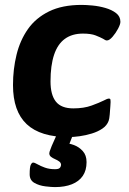

<svg xmlns="http://www.w3.org/2000/svg" viewBox="-20 -551 525 783"><path d="M313 -531Q331 -531 357.5 -528.5Q384 -526 410 -518.5Q436 -511 453.5 -497.5Q471 -484 471 -462Q471 -452 461.5 -434Q452 -416 439 -401Q426 -386 416 -386Q412 -386 408.5 -388Q405 -390 400 -393Q389 -399 370 -406.5Q351 -414 318 -414Q274 -414 244.5 -392.5Q215 -371 200.5 -327.5Q186 -284 186 -219Q186 -164 208 -136.5Q230 -109 279 -109Q322 -109 353.5 -120.5Q385 -132 403 -141Q410 -145 415.5 -147Q421 -149 424 -149Q427 -149 429 -147.5Q431 -146 431 -135Q431 -133 430 -117.5Q429 -102 427.5 -84Q426 -66 423 -58Q416 -39 397.5 -26.5Q379 -14 354.5 -6.5Q330 1 305 4.5Q280 8 260 8Q145 8 89 -44.5Q33 -97 33 -204Q33 -269 47.5 -328Q62 -387 94 -432.5Q126 -478 180 -504.5Q234 -531 313 -531ZM281 -10 251 66 228 33H245Q261 33 281.5 40.5Q302 48 317.5 65Q333 82 333 110Q333 144 317.5 166.5Q302 189 273 200.5Q244 212 204 212Q190 212 165 209Q140 206 120.5 195Q101 184 101 160Q101 130 105.5 121Q110 112 115 112Q121 112 133 119Q145 126 163 132.5Q181 139 204 139Q218 139 223 134.5Q228 130 229 122Q229 113 221.5 107.5Q214 102 204.5 98Q195 94 188 88.5Q181 83 181 74Q181 72 182.5 66.5Q184 61 191 44Q198 27 215 -10Z"/></svg>

Font: Asap VF Beta
Style: Italic
Weight: 400
Italic angle: -6°
Designer: Pablo Cosgaya
Foundry: Pablo Cosgaya
Version: Version 1.007